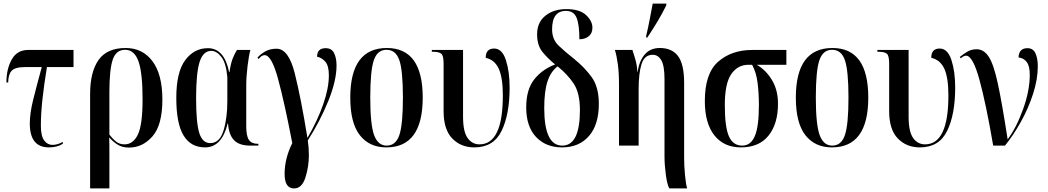

<svg xmlns="http://www.w3.org/2000/svg" viewBox="-20 -816 5871 1076"><path d="M254 10Q300 10 332 -10V-21Q303 -4 274 -4Q246 -4 227.5 -29Q209 -54 209 -112Q209 -179 218 -261Q227 -343 243 -440H392V-536H137Q76 -536 46 -483Q16 -430 16 -354H26Q26 -398 45 -419Q64 -440 119 -440H214Q186 -337 166.5 -259.5Q147 -182 147 -124Q147 10 254 10Z M485 240H593V49Q593 22 593 -3Q593 -28 592 -46Q613 -22 639 -5.5Q665 11 703 11Q780 11 835 -52.5Q890 -116 890 -258Q890 -399 834.5 -473Q779 -547 684 -547Q579 -547 532 -479.5Q485 -412 485 -289ZM678 -7Q651 -7 632 -21.5Q613 -36 593 -62V-299Q593 -425 611.5 -481Q630 -537 681 -537Q733 -537 756 -472.5Q779 -408 779 -259Q779 -116 752.5 -61.5Q726 -7 678 -7Z M1129 10Q1223 10 1256 -124H1258Q1262 -62 1291 -31Q1320 0 1383 0H1428V-10H1425Q1390 -10 1375 -32Q1360 -54 1360 -107V-338Q1360 -387 1367.5 -447Q1375 -507 1383 -536H1308Q1295 -516 1284 -488Q1273 -460 1266 -412H1264Q1237 -546 1145 -546Q1068 -546 1018 -479Q968 -412 968 -267Q968 -124 1008.5 -57Q1049 10 1129 10ZM1158 -14Q1115 -14 1097 -70Q1079 -126 1079 -266Q1079 -409 1099 -470Q1119 -531 1164 -531Q1194 -531 1220.5 -497Q1247 -463 1254 -384V-248Q1254 -154 1232.5 -84Q1211 -14 1158 -14Z M1628 240Q1672 240 1691.5 179Q1711 118 1711 53Q1711 12 1705 -29Q1774 -137 1820 -250.5Q1866 -364 1866 -449Q1866 -490 1852.5 -518Q1839 -546 1805 -546Q1757 -546 1757 -498Q1781 -494 1802 -471.5Q1823 -449 1823 -394Q1823 -322 1791 -230.5Q1759 -139 1703 -43Q1666 -270 1631.5 -406.5Q1597 -543 1530 -543Q1492 -543 1465 -527Q1438 -511 1423 -493L1429 -485Q1446 -507 1463 -507Q1502 -507 1538 -375Q1574 -243 1618 -14Q1575 72 1575 159Q1575 240 1628 240Z M2145 10Q2349 10 2349 -269Q2349 -547 2148 -547Q1943 -547 1943 -269Q1943 -127 1996.5 -58.5Q2050 10 2145 10ZM2147 0Q2098 0 2076.5 -59Q2055 -118 2055 -269Q2055 -420 2075 -478.5Q2095 -537 2146 -537Q2198 -537 2218 -478.5Q2238 -420 2238 -269Q2238 -118 2218 -59Q2198 0 2147 0Z M2638 10Q2746 10 2791 -82.5Q2836 -175 2836 -325Q2836 -415 2815 -479.5Q2794 -544 2749 -544Q2702 -544 2702 -492Q2752 -481 2775 -431Q2798 -381 2798 -281Q2798 -7 2667 -7Q2626 -7 2600.5 -42.5Q2575 -78 2575 -162V-536H2400V-526H2404Q2440 -526 2453 -515Q2466 -504 2466 -460V-193Q2466 -90 2514.5 -40Q2563 10 2638 10Z M3130 10Q3225 10 3280.5 -53.5Q3336 -117 3336 -234Q3336 -328 3296 -383.5Q3256 -439 3195 -488Q3144 -528 3109 -562Q3074 -596 3074 -652Q3074 -755 3152 -755Q3195 -755 3211 -717Q3227 -679 3227 -596Q3258 -596 3279 -612.5Q3300 -629 3300 -661Q3300 -698 3264.5 -731.5Q3229 -765 3153 -765Q3083 -765 3036.5 -728Q2990 -691 2990 -624Q2990 -562 3020 -525Q3050 -488 3091 -455Q3018 -427 2973.5 -370.5Q2929 -314 2929 -214Q2929 -107 2984 -48.5Q3039 10 3130 10ZM3131 0Q3030 0 3030 -210Q3030 -305 3048.5 -360.5Q3067 -416 3105 -444Q3160 -400 3195 -347.5Q3230 -295 3230 -199Q3230 0 3131 0Z M3731 240H3831Q3824 218 3819 166.5Q3814 115 3814 70V-351Q3814 -456 3780 -501.5Q3746 -547 3678 -547Q3624 -547 3593 -510.5Q3562 -474 3553 -412H3552Q3550 -450 3541.5 -480Q3533 -510 3524 -536H3426Q3436 -504 3442.5 -455.5Q3449 -407 3449 -343V0H3559V-316Q3559 -406 3575.5 -457.5Q3592 -509 3638 -509Q3668 -509 3686 -478.5Q3704 -448 3704 -372V60Q3704 108 3711.5 163.5Q3719 219 3731 240ZM3601 -606H3608Q3639 -653 3663.5 -693.5Q3688 -734 3714 -786V-796H3638Q3629 -750 3620.5 -704.5Q3612 -659 3601 -614Z M4132 10Q4234 10 4287 -56Q4340 -122 4340 -235Q4340 -311 4306.5 -367Q4273 -423 4221 -453H4387V-536H4195Q4080 -536 4005 -470.5Q3930 -405 3930 -250Q3930 -125 3983.5 -57.5Q4037 10 4132 10ZM4140 0Q4088 0 4065 -52Q4042 -104 4042 -227Q4042 -348 4078 -400.5Q4114 -453 4175 -453H4195Q4218 -411 4225.5 -353Q4233 -295 4233 -227Q4233 -106 4210 -53Q4187 0 4140 0Z M4642 10Q4846 10 4846 -269Q4846 -547 4645 -547Q4440 -547 4440 -269Q4440 -127 4493.5 -58.5Q4547 10 4642 10ZM4644 0Q4595 0 4573.5 -59Q4552 -118 4552 -269Q4552 -420 4572 -478.5Q4592 -537 4643 -537Q4695 -537 4715 -478.5Q4735 -420 4735 -269Q4735 -118 4715 -59Q4695 0 4644 0Z M5135 10Q5243 10 5288 -82.5Q5333 -175 5333 -325Q5333 -415 5312 -479.5Q5291 -544 5246 -544Q5199 -544 5199 -492Q5249 -481 5272 -431Q5295 -381 5295 -281Q5295 -7 5164 -7Q5123 -7 5097.5 -42.5Q5072 -78 5072 -162V-536H4897V-526H4901Q4937 -526 4950 -515Q4963 -504 4963 -460V-193Q4963 -90 5011.5 -40Q5060 10 5135 10Z M5546 0H5612Q5658 -56 5700.5 -132Q5743 -208 5769.5 -290Q5796 -372 5796 -445Q5796 -488 5783 -517Q5770 -546 5738 -546Q5690 -546 5688 -494Q5717 -491 5734 -468.5Q5751 -446 5751 -397Q5751 -308 5713.5 -204Q5676 -100 5627 -35Q5596 -236 5572.5 -345.5Q5549 -455 5521.5 -497.5Q5494 -540 5453 -540Q5423 -540 5399.5 -525.5Q5376 -511 5359 -497L5364 -489Q5381 -504 5394 -504Q5432 -504 5469 -369Q5506 -234 5546 0Z"/></svg>

Font: Noto Serif Display Condensed Semi
Style: Regular
Weight: 600
Width: 3
Designer: Monotype Design Team
Foundry: Monotype Imaging Inc.
Version: Version 1.900